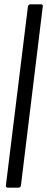

<svg xmlns="http://www.w3.org/2000/svg" viewBox="-20 -780 216 880"><path d="M7 70 108 -750Q108 -754 111 -757Q114 -760 119 -760H168Q178 -760 176 -750L76 70Q74 80 65 80H15Q11 80 8.5 77Q6 74 7 70Z"/></svg>

Font: Barlow Condensed
Style: Italic
Weight: 400
Width: 3
Italic angle: -7°
Designer: Jeremy Tribby
Foundry: Tribby Type
Version: Version 1.408